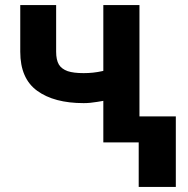

<svg xmlns="http://www.w3.org/2000/svg" viewBox="-20 -566 748 763"><path d="M534.2 -545.9Q534.2 -409.2 534.2 0Q498 0 390.6 0Q390.6 -136.7 390.6 -545.9Q425.8 -545.9 534.2 -545.9ZM463.9 -305.7Q463.9 -276.4 463.9 -186.5Q446.3 -178.7 420.9 -171.9Q394.5 -165 366.2 -161.1Q337.9 -156.2 312.5 -156.2Q195.3 -156.2 127.9 -205.1Q60.5 -253.9 60.5 -360.4Q60.5 -421.9 60.5 -545.9Q95.7 -545.9 203.1 -545.9Q203.1 -500 203.1 -360.4Q203.1 -328.1 213.9 -309.6Q224.6 -292 249 -283.2Q272.5 -275.4 312.5 -275.4Q350.6 -275.4 385.7 -283.2Q421.9 -291 463.9 -305.7ZM678.7 -103.5Q678.7 -33.2 678.7 176.8Q641.6 176.8 531.2 176.8Q531.2 106.4 531.2 -103.5Q568.4 -103.5 678.7 -103.5Z"/></svg>

Font: DeepSea
Style: Bold
Weight: 700
Designer: Stem
Version: Version 3.019;git-0a5106e0b